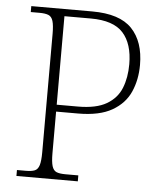

<svg xmlns="http://www.w3.org/2000/svg" viewBox="-52 -759 674 804"><g transform="rotate(5 285.5 -357.0)"><path d="M47 0V-25H84Q109 -25 122 -30.5Q135 -36 140.5 -54Q146 -72 146 -109V-606Q146 -642 140.5 -660Q135 -678 121.5 -683.5Q108 -689 84 -689H47V-714H303Q419 -714 470.5 -660Q522 -606 522 -508Q522 -446 499.5 -395Q477 -344 424 -313.5Q371 -283 281 -283H189V-108Q189 -72 194.5 -54Q200 -36 213 -30.5Q226 -25 251 -25H305V0ZM278 -312Q355 -312 398.5 -337.5Q442 -363 459.5 -407Q477 -451 477 -507Q477 -593 436 -638.5Q395 -684 300 -684H189V-312Z"/></g></svg>

Font: Noto Serif Tamil ExtraLight
Style: Regular
Weight: 200
Designer: Indian Type Foundry, Tom Grace, and the Monotype Design Team
Foundry: Monotype Imaging Inc.
Version: Version 2.004; ttfautohint (v1.8.4.7-5d5b)